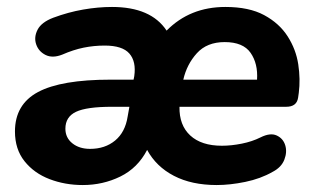

<svg xmlns="http://www.w3.org/2000/svg" viewBox="-20 -521 908 552"><path d="M218 11Q167 11 122.5 -6Q78 -23 50.5 -57.5Q23 -92 23 -143Q23 -221 89.5 -256.5Q156 -292 298 -292H364L366 -302Q372 -344 352 -367Q332 -390 281 -390Q250 -390 220.5 -384Q191 -378 159 -364Q131 -353 111 -363Q91 -373 84 -393.5Q77 -414 88 -435.5Q99 -457 133 -470Q176 -486 219 -493.5Q262 -501 302 -501Q414 -501 459 -433Q526 -501 628 -501Q696 -501 739.5 -477.5Q783 -454 807 -416.5Q831 -379 837.5 -336Q844 -293 839 -254L837 -240Q833 -214 803 -214H496Q495 -161 527 -131.5Q559 -102 618 -102Q645 -102 675 -108Q705 -114 729 -126Q757 -140 775.5 -131.5Q794 -123 800 -103.5Q806 -84 797.5 -62Q789 -40 764 -27Q729 -7 685 2Q641 11 603 11Q531 11 480 -15.5Q429 -42 403 -90Q376 -38 326 -13.5Q276 11 218 11ZM626 -400Q575 -400 546 -368Q517 -336 507 -292H719Q722 -338 700.5 -369Q679 -400 626 -400ZM239 -93Q282 -93 311 -117Q340 -141 347 -186L352 -214H302Q229 -214 198.5 -199.5Q168 -185 168 -151Q168 -125 188 -109Q208 -93 239 -93Z"/></svg>

Font: Nunito ExtraBold
Style: Italic
Weight: 800
Italic angle: -9°
Designer: Vernon Adams
Foundry: Vernon Adams
Version: Version 3.601; ttfautohint (v1.8.2.53-6de2)